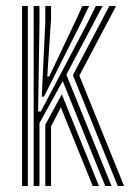

<svg xmlns="http://www.w3.org/2000/svg" viewBox="-20 -620 464 640"><path d="M92.2 0V-600H111.5V-535L107 -248.5H116.2L268.8 -538L299.5 -600H322L201.2 -371L351.8 0H330.8L189 -349.8L111.5 -209.5V0ZM53.5 0V-600H72.8V0ZM131 0V-204.2L186 -305.8L309.8 0H289L183 -262L150.2 -199V0ZM372.5 0 223 -369.5 344.5 -600H367L244.5 -368L393.5 0ZM119.2 -297.8 131 -545.8V-600H150.2V-556.8L137.5 -364.8H144L236.5 -560.2L254.5 -600H277L253.2 -550.2L126.5 -297.8Z"/></svg>

Font: Big Shoulders Inline Text Thin SemiBold
Style: Regular
Weight: 600
Version: Version 2.002